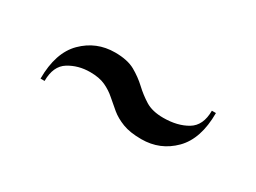

<svg xmlns="http://www.w3.org/2000/svg" viewBox="-26 -703 740 554"><g transform="rotate(30 344.0 -426.5)"><path d="M215 -431Q175.5 -431 144.5 -411.8Q113.5 -392.5 113.5 -343H100Q100 -429.5 143.5 -472.8Q187 -516 249 -516Q290.5 -516 315.8 -501.8Q341 -487.5 360.8 -469Q380.5 -450.5 403.5 -436.2Q426.5 -422 463 -422Q510 -422 542.2 -441.2Q574.5 -460.5 574.5 -510H588Q588 -424 544.8 -380.5Q501.5 -337 439 -337Q401 -337 376.5 -346.5Q352 -356 335 -370Q318 -384 302.2 -398Q286.5 -412 266.2 -421.5Q246 -431 215 -431Z"/></g></svg>

Font: Bodoni* 16 Medium
Style: Regular
Weight: 500
Version: Version 2.2